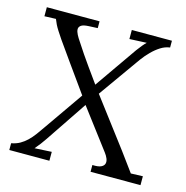

<svg xmlns="http://www.w3.org/2000/svg" viewBox="-84 -603 659 682"><g transform="rotate(15 245.5 -262.0)"><path d="M6.3 -524.4H200.2V-499.5L167.5 -498Q147 -497.1 139.4 -491.2Q131.8 -485.4 132.1 -477.1Q132.3 -468.8 137.9 -458Q143.6 -447.3 150.4 -437.5Q176.8 -396.5 202.9 -360.1Q229 -323.7 243.7 -303.2Q343.8 -447.3 352.3 -459Q360.8 -470.7 368.4 -479.7Q376 -488.8 381.8 -494.1L318.8 -491.2V-524.4H466.3V-499.5Q448.2 -497.1 432.1 -486.8Q416 -476.6 401.4 -461.9Q386.7 -447.3 373.8 -429.7Q360.8 -412.1 264.2 -275.4L396 -101.1L447.3 -31.2L491.2 -32.7V0H307.6V-24.9Q329.1 -23.9 339.4 -28.8Q349.6 -33.7 351.8 -42Q354 -50.3 349.9 -60.3Q345.7 -70.3 338.9 -79.1L229 -224.6Q141.1 -94.2 126.7 -72.5Q112.3 -50.8 93.8 -29.3L156.2 -32.7V0H8.8V-24.9Q26.9 -28.3 40.3 -35.9Q53.7 -43.5 65.4 -54.7Q77.1 -65.9 88.1 -80.8Q99.1 -95.7 111.8 -114.3L209 -253.9Q176.3 -299.8 136.2 -355.7Q96.2 -411.6 85.7 -427Q75.2 -442.4 68.1 -453.6Q61 -464.8 56.6 -473.6Q52.2 -482.4 48.3 -492.7L6.3 -491.2Z"/></g></svg>

Font: Parastoo Print
Style: Print
Weight: 400
Foundry: Saber Rastikerdar (saber.rastikerdar@gmail.com)
Version: Version 1.0.0-alpha5